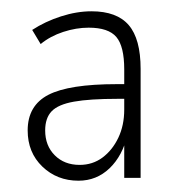

<svg xmlns="http://www.w3.org/2000/svg" viewBox="-20 -733 305 340"><path d="M119 -413Q81 -413 55 -438Q29 -463 29 -502Q29 -546 65.5 -565Q102 -584 187 -584H210V-558H188Q139 -558 111 -553Q83 -548 71.5 -536Q60 -524 60 -502Q60 -475 77 -458Q94 -441 121 -441Q144 -441 161.5 -454Q179 -467 189.5 -489Q200 -511 200 -539V-610Q200 -651 186 -667.5Q172 -684 137 -684Q115 -684 92 -676.5Q69 -669 52 -655L37 -680Q60 -695 88 -704Q116 -713 142 -713Q187 -713 208 -688.5Q229 -664 229 -611V-418H200V-495H206Q197 -457 174 -435Q151 -413 119 -413Z"/></svg>

Font: Nunito Sans 12pt ExtraLight Condensed
Style: Regular
Weight: 200
Width: 3
Version: Version 3.101;gftools[0.9.27]